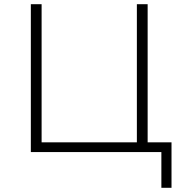

<svg xmlns="http://www.w3.org/2000/svg" viewBox="-20 -720 864 909"><path d="M126 0V-700H177V-46H628V-700H679V0ZM744 169V-16L758 0H628V-46H792V169Z"/></svg>

Font: MOST Montserrat Light
Style: Regular
Weight: 300
Designer: Julieta Ulanovsky
Foundry: Julieta Ulanovsky
Version: Version 8.000;March 11, 2024;FontCreator 15.0.0.2926 64-bit